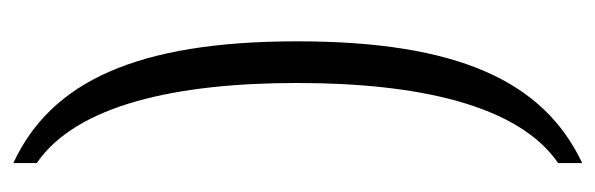

<svg xmlns="http://www.w3.org/2000/svg" viewBox="-330 -462 914 295"><g transform="rotate(-90 127.5 -315.0)"><path d="M24 85V122C149 63 211 -68 211 -316C211 -562 149 -694 24 -752V-716C113 -655 147 -502 147 -316C147 -130 113 24 24 85Z"/></g></svg>

Font: Noto Serif Myanmar ExtraCondensed Light
Style: Regular
Weight: 300
Width: 2
Designer: Ben Mitchell and the Monotype Design Team
Foundry: Monotype Imaging Inc.
Version: Version 2.106